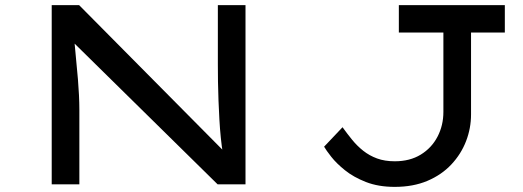

<svg xmlns="http://www.w3.org/2000/svg" viewBox="-20 -720 2042 750"><path d="M182 0V-700H289L857 -127L851 -118Q846 -148 842.5 -182.5Q839 -217 837 -253.5Q835 -290 833.5 -327.5Q832 -365 831.5 -401Q831 -437 831 -470V-700H939V0H830L269 -552L270 -566Q272 -548 274 -523Q276 -498 279 -469Q282 -440 284.5 -409.5Q287 -379 288.5 -348.5Q290 -318 290 -291V0ZM1522 10Q1458 10 1409.5 -9Q1361 -28 1327.5 -55Q1294 -82 1274 -107.5Q1254 -133 1246 -147L1318 -223Q1336 -198 1355.5 -174Q1375 -150 1399 -131Q1423 -112 1453 -101Q1483 -90 1522 -90Q1581 -90 1623.5 -116Q1666 -142 1689 -186Q1712 -230 1712 -283V-593H1538V-700H1952V-593H1820V-273Q1820 -219 1800.5 -168.5Q1781 -118 1743 -77.5Q1705 -37 1649.5 -13.5Q1594 10 1522 10Z"/></svg>

Font: Lexend Zetta
Style: Regular
Weight: 400
Designer: Bonnie Shaver-Troup, Thomas Jockin
Foundry: Lexend
Version: Version 1.007